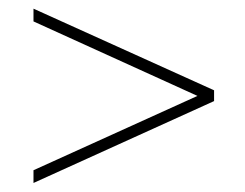

<svg xmlns="http://www.w3.org/2000/svg" viewBox="-20 -543 554 434"><path d="M55.7 -158.2 426.3 -326.2 55.7 -494.6V-523.4L463.9 -338.9V-314.5L55.7 -129.4Z"/></svg>

Font: Vazirmatn RD FD Thin
Style: Regular
Weight: 100
Designer: Saber Rastikerdar
Foundry: Saber Rastikerdar
Version: Version 33.003